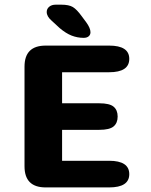

<svg xmlns="http://www.w3.org/2000/svg" viewBox="-20 -818 659 838"><path d="M544.2 -561.1Q544.2 -502.7 456.2 -502.7H251V-367.2H413.3Q458.2 -367.2 475.8 -352.4Q493.5 -337.6 493.5 -309.3Q493.5 -281.1 475.8 -266.2Q458.2 -251.3 413.3 -251.3H251V-116.3H456.2Q544.2 -116.3 544.2 -57.9Q544.2 0 456.2 0H179.2Q87 0 87 -92.2V-527.2Q87 -619 179.2 -619H456.2Q544.2 -619 544.2 -561.1ZM345.3 -652.8Q317.7 -652.8 292.5 -662.7Q267.4 -672.6 240.7 -695.2L205 -728.1Q183.9 -746.3 183.9 -765.8Q183.9 -779.5 194.7 -788.5Q205.4 -797.6 223.1 -797.6H247.3Q280.8 -797.6 298.1 -787.2Q315.3 -776.8 336.8 -747L356.7 -720.2Q374.9 -695 374.9 -677.3Q374.9 -666.2 367 -659.5Q359.1 -652.8 345.3 -652.8Z"/></svg>

Font: Sono ExtraLight
Style: Regular
Weight: 200
Designer: Tyler Finck
Foundry: Tyler Finck
Version: Version 2.112